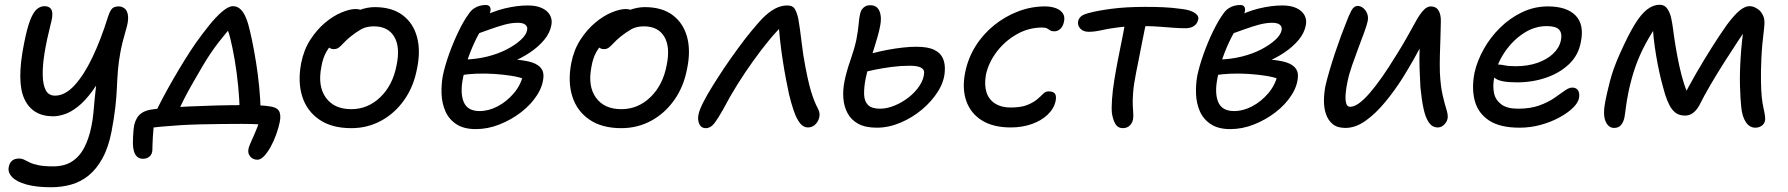

<svg xmlns="http://www.w3.org/2000/svg" viewBox="-20 -528 7533 809"><path d="M195 261Q134 261 92 249.5Q50 238 31 218Q12 198 17 175Q20 159 30.5 149.5Q41 140 60 140Q72 140 82 145Q92 150 105 156.5Q118 163 141.5 168Q165 173 204 173Q252 173 284 152Q316 131 335.5 93Q355 55 365 5Q371 -24 373.5 -52Q376 -80 379 -112Q382 -144 387 -186.5Q392 -229 403 -287L434 -258Q402 -189 370 -145.5Q338 -102 308 -78.5Q278 -55 251.5 -46.5Q225 -38 204 -38Q117 -38 83 -110.5Q49 -183 81 -343Q94 -410 107.5 -444Q121 -478 136 -490Q151 -502 167 -502Q182 -502 191 -494.5Q200 -487 200.5 -470Q201 -453 193 -424Q177 -361 168 -306.5Q159 -252 160 -211Q161 -170 173 -147.5Q185 -125 212 -125Q254 -125 294 -168.5Q334 -212 369.5 -286.5Q405 -361 434 -454Q443 -482 452 -491.5Q461 -501 480 -501Q494 -501 505.5 -492Q517 -483 519.5 -460.5Q522 -438 510 -400Q495 -349 487.5 -309Q480 -269 477 -232.5Q474 -196 472.5 -158.5Q471 -121 466 -76.5Q461 -32 450 26Q437 93 412 138.5Q387 184 354 211Q321 238 280.5 249.5Q240 261 195 261Z M632 -46Q645 -76 665 -113.5Q685 -151 708.5 -192Q732 -233 756.5 -272.5Q781 -312 803 -344Q832 -385 861 -421Q890 -457 916.5 -479.5Q943 -502 962 -502Q982 -502 997.5 -485Q1013 -468 1025 -429Q1033 -401 1042 -358Q1051 -315 1059 -264.5Q1067 -214 1072 -163Q1077 -112 1078 -69L990 -61Q989 -109 983.5 -165.5Q978 -222 969 -275Q960 -328 950 -367.5Q940 -407 929 -421L968 -429Q936 -395 900.5 -349Q865 -303 834 -250Q811 -211 791 -176Q771 -141 754.5 -108.5Q738 -76 722 -42ZM1065 145Q1045 145 1034 131Q1023 117 1027 100Q1029 88 1040 64.5Q1051 41 1063 11Q1075 -19 1081 -51L1117 0Q1103 -2 1073.5 -4Q1044 -6 999 -6Q957 -6 912.5 -5.5Q868 -5 824.5 -4Q781 -3 740 -0.5Q699 2 661 5.5Q623 9 592 14L631 -21Q629 -8 627 11Q625 30 624 49.5Q623 69 622.5 84Q622 99 622 105Q621 122 610 131.5Q599 141 582 141Q567 141 557.5 132Q548 123 544 108Q540 93 540 77Q540 66 540.5 51Q541 36 542.5 21Q544 6 546 -3Q550 -19 557.5 -31.5Q565 -44 579 -53Q593 -62 615 -66Q640 -70 682.5 -73.5Q725 -77 778.5 -79.5Q832 -82 889 -83.5Q946 -85 998 -85Q1015 -85 1034.5 -85Q1054 -85 1075 -84Q1096 -83 1115 -80Q1144 -77 1154.5 -62Q1165 -47 1159 -15Q1154 10 1144 38Q1134 66 1120.5 90.5Q1107 115 1092.5 130Q1078 145 1065 145Z M1460 12Q1378 12 1325.5 -24Q1273 -60 1253.5 -121.5Q1234 -183 1249 -262Q1260 -318 1287.5 -360.5Q1315 -403 1349.5 -432Q1384 -461 1419 -475.5Q1454 -490 1479 -490Q1490 -490 1497.5 -487Q1505 -484 1509.5 -477.5Q1514 -471 1512 -460Q1507 -440 1496 -423.5Q1485 -407 1455 -394Q1419 -377 1394.5 -356.5Q1370 -336 1355 -309.5Q1340 -283 1334 -246Q1318 -165 1353 -116.5Q1388 -68 1460 -68Q1530 -68 1582.5 -118.5Q1635 -169 1651 -253Q1667 -330 1641 -373.5Q1615 -417 1555 -417Q1524 -417 1502.5 -405Q1481 -393 1456 -373Q1438 -358 1427 -346Q1416 -334 1407.5 -327.5Q1399 -321 1386 -321Q1372 -321 1364.5 -330.5Q1357 -340 1361 -361Q1365 -384 1384.5 -408Q1404 -432 1432.5 -452.5Q1461 -473 1494 -485.5Q1527 -498 1559 -498Q1631 -498 1676 -464.5Q1721 -431 1737 -372.5Q1753 -314 1737 -238Q1723 -163 1683 -106.5Q1643 -50 1585.5 -19Q1528 12 1460 12Z M1985 16Q1934 16 1902.5 -5Q1871 -26 1856.5 -59.5Q1842 -93 1840.5 -132.5Q1839 -172 1846 -210Q1855 -252 1872.5 -301Q1890 -350 1912 -395.5Q1934 -441 1956 -471Q1965 -484 1976.5 -492Q1988 -500 2001 -503.5Q2014 -507 2027 -507Q2039 -507 2044 -499.5Q2049 -492 2046 -479Q2043 -464 2029.5 -441Q2016 -418 1997.5 -385Q1979 -352 1961 -306.5Q1943 -261 1931 -200Q1918 -136 1934 -98Q1950 -60 2001 -60Q2039 -60 2077 -80Q2115 -100 2144.5 -134.5Q2174 -169 2184 -212L2195 -193Q2170 -203 2135.5 -208.5Q2101 -214 2062.5 -216.5Q2024 -219 1987 -217.5Q1950 -216 1921 -211L1934 -277Q1986 -278 2032.5 -289.5Q2079 -301 2115.5 -320Q2152 -339 2175 -360.5Q2198 -382 2201 -401Q2204 -415 2194 -423.5Q2184 -432 2162 -432Q2135 -432 2105.5 -424Q2076 -416 2043 -404Q2010 -392 1973 -379Q1958 -375 1948.5 -383Q1939 -391 1942 -403Q1945 -417 1961.5 -429.5Q1978 -442 1993 -448Q2054 -480 2106.5 -492.5Q2159 -505 2204 -505Q2240 -505 2263.5 -494Q2287 -483 2297.5 -464Q2308 -445 2303 -421Q2297 -389 2273 -360Q2249 -331 2212.5 -306.5Q2176 -282 2133 -265Q2090 -248 2043 -240L2048 -278Q2095 -280 2135.5 -278Q2176 -276 2207 -269Q2238 -262 2254.5 -246.5Q2271 -231 2270 -206Q2268 -166 2242.5 -126.5Q2217 -87 2175.5 -55Q2134 -23 2084.5 -3.5Q2035 16 1985 16Z M2598 12Q2516 12 2463.5 -24Q2411 -60 2391.5 -121.5Q2372 -183 2387 -262Q2398 -318 2425.5 -360.5Q2453 -403 2487.5 -432Q2522 -461 2557 -475.5Q2592 -490 2617 -490Q2628 -490 2635.5 -487Q2643 -484 2647.5 -477.5Q2652 -471 2650 -460Q2645 -440 2634 -423.5Q2623 -407 2593 -394Q2557 -377 2532.5 -356.5Q2508 -336 2493 -309.5Q2478 -283 2472 -246Q2456 -165 2491 -116.5Q2526 -68 2598 -68Q2668 -68 2720.5 -118.5Q2773 -169 2789 -253Q2805 -330 2779 -373.5Q2753 -417 2693 -417Q2662 -417 2640.5 -405Q2619 -393 2594 -373Q2576 -358 2565 -346Q2554 -334 2545.5 -327.5Q2537 -321 2524 -321Q2510 -321 2502.5 -330.5Q2495 -340 2499 -361Q2503 -384 2522.5 -408Q2542 -432 2570.5 -452.5Q2599 -473 2632 -485.5Q2665 -498 2697 -498Q2769 -498 2814 -464.5Q2859 -431 2875 -372.5Q2891 -314 2875 -238Q2861 -163 2821 -106.5Q2781 -50 2723.5 -19Q2666 12 2598 12Z M2954 12Q2940 12 2932.5 3.5Q2925 -5 2922.5 -19Q2920 -33 2924 -49Q2928 -67 2943.5 -97.5Q2959 -128 2983 -166.5Q3007 -205 3033 -244Q3061 -285 3090.5 -325.5Q3120 -366 3147 -398.5Q3174 -431 3192 -450Q3220 -478 3245.5 -491.5Q3271 -505 3297 -505Q3321 -505 3330 -488.5Q3339 -472 3344 -447Q3351 -407 3357.5 -350.5Q3364 -294 3374 -244Q3382 -202 3389.5 -172Q3397 -142 3404.5 -121Q3412 -100 3419 -85Q3426 -72 3430 -62Q3434 -52 3433 -41Q3432 -28 3425 -16Q3418 -4 3407.5 2.5Q3397 9 3384 9Q3365 9 3350.5 -9.5Q3336 -28 3325 -60Q3314 -92 3305 -129Q3300 -152 3292.5 -190.5Q3285 -229 3278 -274.5Q3271 -320 3266.5 -362Q3262 -404 3261 -432L3281 -424Q3253 -398 3220.5 -358.5Q3188 -319 3153.5 -271Q3119 -223 3086.5 -171Q3054 -119 3027 -67Q3005 -28 2989.5 -8Q2974 12 2954 12Z M3675 10Q3626 10 3596 -6.5Q3566 -23 3551 -51.5Q3536 -80 3533.5 -114.5Q3531 -149 3538 -184Q3546 -225 3563 -273.5Q3580 -322 3588 -359Q3596 -401 3598 -427Q3600 -453 3604 -469Q3606 -480 3611.5 -488Q3617 -496 3625.5 -501Q3634 -506 3647 -506Q3675 -506 3685.5 -481.5Q3696 -457 3689 -421Q3685 -398 3676 -367.5Q3667 -337 3657 -305Q3647 -273 3639 -244Q3631 -215 3627 -195Q3620 -158 3621 -129.5Q3622 -101 3637.5 -85.5Q3653 -70 3688 -70Q3717 -70 3749 -83Q3781 -96 3809 -118Q3837 -140 3855 -167.5Q3873 -195 3874 -223Q3874 -236 3859.5 -243.5Q3845 -251 3812 -251Q3775 -251 3737 -246Q3699 -241 3665 -234Q3631 -227 3606 -220Q3597 -219 3589.5 -223Q3582 -227 3578.5 -234Q3575 -241 3577 -250Q3579 -265 3586.5 -274.5Q3594 -284 3610 -289Q3631 -297 3659.5 -304.5Q3688 -312 3720 -318Q3752 -324 3783 -327.5Q3814 -331 3841 -331Q3890 -331 3916.5 -318Q3943 -305 3953 -282Q3963 -259 3961 -229Q3959 -186 3933 -144Q3907 -102 3865.5 -67Q3824 -32 3774 -11Q3724 10 3675 10Z M4239 9Q4165 9 4117.5 -20.5Q4070 -50 4051.5 -102.5Q4033 -155 4047 -224Q4059 -283 4090.5 -333.5Q4122 -384 4168.5 -421.5Q4215 -459 4270 -480Q4325 -501 4383 -501Q4409 -501 4429 -493.5Q4449 -486 4458.5 -471.5Q4468 -457 4463 -436Q4459 -417 4448 -406.5Q4437 -396 4422 -396Q4411 -396 4405 -400Q4399 -404 4392.5 -408Q4386 -412 4371 -412Q4314 -412 4264 -383.5Q4214 -355 4179.5 -309.5Q4145 -264 4134 -212Q4127 -170 4136.5 -139.5Q4146 -109 4172.5 -92Q4199 -75 4238 -75Q4282 -75 4308 -85.5Q4334 -96 4349.5 -109Q4365 -122 4375 -132.5Q4385 -143 4398 -143Q4417 -143 4424.5 -134Q4432 -125 4428 -103Q4421 -70 4394 -44.5Q4367 -19 4326.5 -5Q4286 9 4239 9Z M4567 -394Q4544 -394 4531.5 -408Q4519 -422 4523 -440Q4526 -451 4535 -459Q4544 -467 4567 -473Q4603 -483 4663.5 -491Q4724 -499 4805 -499Q4847 -499 4882.5 -497.5Q4918 -496 4961 -490Q4995 -486 5013.5 -474Q5032 -462 5029 -447Q5027 -436 5020.5 -427.5Q5014 -419 5002.5 -414Q4991 -409 4974 -409Q4953 -409 4925 -411Q4897 -413 4865.5 -415.5Q4834 -418 4801 -418Q4732 -418 4690 -412.5Q4648 -407 4620 -400.5Q4592 -394 4567 -394ZM4712 12Q4690 12 4679.5 -6Q4669 -24 4665 -52Q4663 -73 4665.5 -109.5Q4668 -146 4675 -189.5Q4682 -233 4690 -274Q4701 -329 4709.5 -371.5Q4718 -414 4723 -442L4813 -448Q4809 -431 4803.5 -405.5Q4798 -380 4792 -348.5Q4786 -317 4779.5 -284.5Q4773 -252 4767 -222Q4757 -172 4754.5 -138.5Q4752 -105 4753 -84Q4754 -63 4755 -49.5Q4756 -36 4754 -25Q4752 -14 4746 -5.5Q4740 3 4731 7.5Q4722 12 4712 12Z M5164 16Q5113 16 5081.5 -5Q5050 -26 5035.5 -59.5Q5021 -93 5019.5 -132.5Q5018 -172 5025 -210Q5034 -252 5051.5 -301Q5069 -350 5091 -395.5Q5113 -441 5135 -471Q5144 -484 5155.5 -492Q5167 -500 5180 -503.5Q5193 -507 5206 -507Q5218 -507 5223 -499.5Q5228 -492 5225 -479Q5222 -464 5208.5 -441Q5195 -418 5176.5 -385Q5158 -352 5140 -306.5Q5122 -261 5110 -200Q5097 -136 5113 -98Q5129 -60 5180 -60Q5218 -60 5256 -80Q5294 -100 5323.5 -134.5Q5353 -169 5363 -212L5374 -193Q5349 -203 5314.5 -208.5Q5280 -214 5241.5 -216.5Q5203 -219 5166 -217.5Q5129 -216 5100 -211L5113 -277Q5165 -278 5211.5 -289.5Q5258 -301 5294.5 -320Q5331 -339 5354 -360.5Q5377 -382 5380 -401Q5383 -415 5373 -423.5Q5363 -432 5341 -432Q5314 -432 5284.5 -424Q5255 -416 5222 -404Q5189 -392 5152 -379Q5137 -375 5127.5 -383Q5118 -391 5121 -403Q5124 -417 5140.5 -429.5Q5157 -442 5172 -448Q5233 -480 5285.5 -492.5Q5338 -505 5383 -505Q5419 -505 5442.5 -494Q5466 -483 5476.5 -464Q5487 -445 5482 -421Q5476 -389 5452 -360Q5428 -331 5391.5 -306.5Q5355 -282 5312 -265Q5269 -248 5222 -240L5227 -278Q5274 -280 5314.5 -278Q5355 -276 5386 -269Q5417 -262 5433.5 -246.5Q5450 -231 5449 -206Q5447 -166 5421.5 -126.5Q5396 -87 5354.5 -55Q5313 -23 5263.5 -3.5Q5214 16 5164 16Z M5649 11Q5615 11 5595.5 -5Q5576 -21 5567 -47.5Q5558 -74 5558.5 -105.5Q5559 -137 5565 -167Q5571 -193 5581.5 -229Q5592 -265 5605 -304Q5618 -343 5630.5 -377Q5643 -411 5651 -430Q5664 -465 5674.5 -484Q5685 -503 5700 -503Q5713 -503 5724 -494Q5735 -485 5740.5 -471Q5746 -457 5743 -440Q5740 -424 5729 -394Q5718 -364 5704 -327Q5690 -290 5677 -252.5Q5664 -215 5658 -185Q5652 -158 5650 -133.5Q5648 -109 5652 -93.5Q5656 -78 5669 -78Q5701 -78 5750.5 -135Q5800 -192 5861 -292Q5889 -336 5910 -374Q5931 -412 5947 -440.5Q5963 -469 5978 -485Q5993 -501 6008 -501Q6031 -501 6041.5 -483.5Q6052 -466 6051 -437Q6051 -411 6049.5 -373Q6048 -335 6047 -295.5Q6046 -256 6047 -222Q6050 -164 6058.5 -127.5Q6067 -91 6074 -69Q6081 -47 6080 -33Q6079 -22 6073 -12.5Q6067 -3 6058 3Q6049 9 6038 9Q6015 9 6000.5 -12Q5986 -33 5978 -71Q5970 -109 5965 -160Q5963 -196 5961.5 -237Q5960 -278 5961.5 -319Q5963 -360 5965 -395L5994 -385Q5982 -362 5968.5 -336Q5955 -310 5936.5 -277.5Q5918 -245 5891 -201Q5857 -147 5817 -98.5Q5777 -50 5734.5 -19.5Q5692 11 5649 11Z M6383 10Q6300 10 6254 -20.5Q6208 -51 6194 -103.5Q6180 -156 6193 -222Q6204 -271 6231.5 -320.5Q6259 -370 6300.5 -411Q6342 -452 6393.5 -476.5Q6445 -501 6502 -501Q6581 -501 6618.5 -463Q6656 -425 6641 -351Q6631 -296 6592 -258.5Q6553 -221 6495.5 -201Q6438 -181 6372 -181Q6304 -181 6281.5 -197Q6259 -213 6263 -233Q6265 -245 6272 -250.5Q6279 -256 6294 -256Q6305 -256 6320.5 -252.5Q6336 -249 6367 -249Q6417 -249 6457.5 -263Q6498 -277 6524 -301.5Q6550 -326 6557 -358Q6563 -388 6549.5 -403Q6536 -418 6497 -418Q6446 -418 6400 -388Q6354 -358 6320.5 -309Q6287 -260 6276 -202Q6269 -166 6275 -136.5Q6281 -107 6305.5 -88.5Q6330 -70 6376 -70Q6428 -70 6465.5 -83.5Q6503 -97 6529 -115Q6555 -133 6573 -146Q6591 -159 6605 -159Q6622 -159 6629.5 -146.5Q6637 -134 6633 -114Q6629 -94 6606.5 -72.5Q6584 -51 6548.5 -32Q6513 -13 6470.5 -1.5Q6428 10 6383 10Z M6781 11Q6757 11 6745 -17Q6733 -45 6744 -101Q6749 -128 6763 -183.5Q6777 -239 6806 -303Q6840 -379 6867 -423.5Q6894 -468 6920 -488Q6946 -508 6973 -508Q6994 -508 7005.5 -491Q7017 -474 7022 -450Q7027 -426 7030 -402Q7034 -370 7040.5 -331Q7047 -292 7055.5 -252Q7064 -212 7075.5 -176Q7087 -140 7102 -115L7066 -107Q7095 -164 7128 -221Q7161 -278 7194 -330Q7227 -382 7256 -423Q7288 -466 7310.5 -484Q7333 -502 7351 -502Q7364 -502 7375 -496.5Q7386 -491 7394 -484Q7405 -473 7411 -457Q7417 -441 7413 -409Q7404 -337 7401.5 -279.5Q7399 -222 7400 -183Q7401 -114 7410.5 -73Q7420 -32 7417 -20Q7415 -7 7403.5 1.5Q7392 10 7376 10Q7352 10 7336.5 -13Q7321 -36 7317 -75Q7313 -111 7311.5 -166Q7310 -221 7314.5 -289.5Q7319 -358 7330 -431L7359 -438Q7335 -403 7305.5 -358.5Q7276 -314 7245.5 -266Q7215 -218 7187.5 -171Q7160 -124 7139 -82Q7128 -63 7113.5 -52Q7099 -41 7080 -41Q7056 -41 7040.5 -52.5Q7025 -64 7014.5 -84.5Q7004 -105 6996 -130Q6992 -144 6985 -169.5Q6978 -195 6971 -227Q6964 -259 6958 -295Q6952 -331 6948 -366.5Q6944 -402 6944 -433L6974 -441Q6940 -392 6914.5 -345Q6889 -298 6871.5 -248.5Q6854 -199 6842 -142Q6834 -103 6830.5 -74Q6827 -45 6824 -30Q6820 -13 6810 -1Q6800 11 6781 11Z"/></svg>

Font: Shantell Sans
Style: Italic
Weight: 400
Italic angle: -11°
Designer: Stephen Nixon, Anya Danilova, Shantell Martin
Foundry: Arrow Type
Version: Version 1.011;[c5ecc13dd]